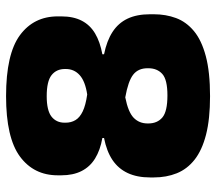

<svg xmlns="http://www.w3.org/2000/svg" viewBox="-60 -634 712 633"><g transform="rotate(-90 296.5 -318.0)"><path d="M295.5 18Q220 18 168.5 4.8Q117 -8.5 86 -33Q55 -57.5 41.2 -91.8Q27.5 -126 27.5 -167.5V-179.5Q27.5 -222.5 42 -253.5Q56.5 -284.5 85.2 -303.8Q114 -323 157.5 -331.5V-337Q117.5 -344 90 -361Q62.5 -378 48.5 -405.8Q34.5 -433.5 34.5 -472.5V-484Q34.5 -563 96.5 -608.8Q158.5 -654.5 295.5 -654.5Q434.5 -654.5 496.5 -608.8Q558.5 -563 558.5 -484V-472.5Q558.5 -432.5 544.2 -405Q530 -377.5 502.2 -361Q474.5 -344.5 433.5 -337V-331.5Q478 -322.5 507.2 -303.5Q536.5 -284.5 551 -254Q565.5 -223.5 565.5 -179.5V-167.5Q565.5 -128 553 -94.2Q540.5 -60.5 510.2 -35.2Q480 -10 427.5 4Q375 18 295.5 18ZM298 -122.5Q350 -122.5 368.8 -139.5Q387.5 -156.5 387.5 -185.5V-188Q387.5 -219 366.2 -235.5Q345 -252 291.5 -261.5Q243 -252 224.2 -233.8Q205.5 -215.5 205.5 -188V-185.5Q205.5 -156 225.2 -139.2Q245 -122.5 298 -122.5ZM301 -387Q344.5 -393.5 364.8 -411.8Q385 -430 385 -457.5V-460.5Q385 -488.5 364.8 -504.5Q344.5 -520.5 295.5 -520.5Q248.5 -520.5 228.2 -504.8Q208 -489 208 -461.5V-458.5Q208 -440 216.5 -425.8Q225 -411.5 245.2 -401.8Q265.5 -392 301 -387Z"/></g></svg>

Font: Anek Gujarati Medium ExtraBold
Style: Regular
Weight: 800
Version: Version 1.003